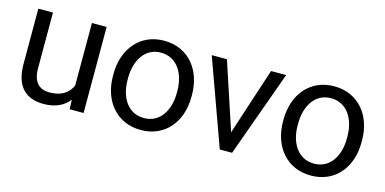

<svg xmlns="http://www.w3.org/2000/svg" viewBox="-58 -834 2284 1139"><g transform="rotate(15 1083.5 -264.0)"><path d="M397.9 -58.1 400.4 0H485.8V-528.3H395.5V-145C390.6 -133.3 384.3 -122.6 376.5 -113.3C353 -84 314.9 -65.4 257.8 -65.4C203.1 -65.4 156.2 -92.8 156.2 -187.5V-528.3H66.4V-188.5C66.4 -46.4 137.2 9.8 240.7 9.8C314 9.8 364.7 -15.1 397.9 -58.1Z M597.2 -257.3C597.2 -105 689.9 9.8 838.4 9.8C987.8 9.8 1079.1 -105 1079.1 -257.3V-270.5C1079.1 -423.3 986.8 -538.1 837.4 -538.1C690.4 -538.1 597.2 -423.3 597.2 -270.5ZM687 -270.5C687 -373.5 737.8 -464.8 837.4 -464.8C938.5 -464.8 989.3 -373.5 989.3 -270.5V-257.3C989.3 -153.3 938.5 -63.5 838.4 -63.5C737.8 -63.5 687 -153.3 687 -257.3Z M1224.6 -528.3H1131.3L1322.3 0H1397.9L1588.4 -528.3H1495.6L1360.8 -116.2Z M1641.6 -257.3C1641.6 -105 1734.4 9.8 1882.8 9.8C2032.2 9.8 2123.5 -105 2123.5 -257.3V-270.5C2123.5 -423.3 2031.2 -538.1 1881.8 -538.1C1734.9 -538.1 1641.6 -423.3 1641.6 -270.5ZM1731.4 -270.5C1731.4 -373.5 1782.2 -464.8 1881.8 -464.8C1982.9 -464.8 2033.7 -373.5 2033.7 -270.5V-257.3C2033.7 -153.3 1982.9 -63.5 1882.8 -63.5C1782.2 -63.5 1731.4 -153.3 1731.4 -257.3Z"/></g></svg>

Font: Bert Sans
Style: Regular
Weight: 400
Designer: Christian Robertson (Google), Cristiano Sobral
Foundry: Google, Cristiano Sobral
Version: Version 3.101